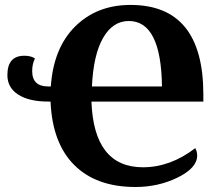

<svg xmlns="http://www.w3.org/2000/svg" viewBox="-20 -745 896 775"><path d="M768.1 -147Q775.9 -133.3 775.9 -117.2Q775.9 -67.4 697.8 -28.8Q619.6 9.8 526.9 9.8Q368.2 9.8 279.5 -79.1Q190.9 -168 184.1 -335H174.8Q97.7 -335 53.7 -363Q9.8 -391.1 9.8 -441.9Q9.8 -520 78.1 -520Q106 -520 121.1 -508.8Q109.9 -487.3 109.9 -458Q109.9 -396 174.8 -396H185.1Q195.8 -551.3 283.4 -638.2Q371.1 -725.1 506.8 -725.1Q800.8 -725.1 800.8 -363.8V-335H349.1Q358.9 -69.8 557.1 -69.8Q667.5 -69.8 768.1 -147ZM351.1 -396H633.8Q630.4 -660.2 500 -660.2Q435.1 -660.2 396 -591.8Q356.9 -523.4 351.1 -396Z"/></svg>

Font: Droid Serif
Style: Bold
Weight: 700
Designer: Monotype Design team
Foundry: Monotype Imaging Inc.
Version: Version 1.03